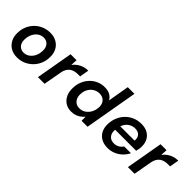

<svg xmlns="http://www.w3.org/2000/svg" viewBox="101 -1578 2449 2449"><g transform="rotate(45 1325.5 -354.0)"><path d="M263 12Q196 12 147 -17.5Q98 -47 71.5 -99Q45 -151 48 -217Q49 -281 72.5 -335Q96 -389 136.5 -429Q177 -469 230.5 -491Q284 -513 345 -513Q411 -513 461 -484.5Q511 -456 537.5 -404.5Q564 -353 561 -285Q560 -222 536.5 -168Q513 -114 472 -73.5Q431 -33 378 -10.5Q325 12 263 12ZM279 -91Q323 -91 358.5 -115.5Q394 -140 415.5 -182.5Q437 -225 438 -280Q440 -322 426 -350.5Q412 -379 387 -394.5Q362 -410 330 -410Q287 -410 251.5 -386Q216 -362 194.5 -319Q173 -276 171 -221Q170 -180 183.5 -151Q197 -122 222.5 -106.5Q248 -91 279 -91Z M632 0 720 -501H828L823 -411Q846 -443 877.5 -465.5Q909 -488 947 -500.5Q985 -513 1028 -513L1006 -387H967Q936 -387 908 -380Q880 -373 857.5 -357Q835 -341 819 -314Q803 -287 796 -246L752 0Z M1240 12Q1177 12 1132 -18.5Q1087 -49 1064 -100.5Q1041 -152 1044 -217Q1045 -281 1067.5 -335Q1090 -389 1128.5 -429Q1167 -469 1217.5 -491Q1268 -513 1325 -513Q1387 -513 1425.5 -490.5Q1464 -468 1483 -431L1533 -720H1653L1527 0H1419V-73Q1401 -51 1375.5 -31.5Q1350 -12 1316.5 0Q1283 12 1240 12ZM1286 -92Q1333 -92 1370.5 -117Q1408 -142 1430.5 -184.5Q1453 -227 1455 -279Q1457 -318 1443 -347Q1429 -376 1401.5 -392.5Q1374 -409 1336 -409Q1289 -409 1251.5 -385.5Q1214 -362 1191.5 -321.5Q1169 -281 1168 -229Q1166 -190 1180 -159Q1194 -128 1221 -110Q1248 -92 1286 -92Z M1897 12Q1830 12 1781.5 -15.5Q1733 -43 1707.5 -93Q1682 -143 1685 -210Q1687 -273 1710 -328Q1733 -383 1773.5 -424.5Q1814 -466 1868.5 -489.5Q1923 -513 1989 -513Q2056 -513 2103 -486Q2150 -459 2173.5 -412.5Q2197 -366 2195 -307Q2195 -286 2191 -263Q2187 -240 2182 -222H1771L1785 -299H2076Q2080 -336 2068 -362Q2056 -388 2031.5 -401.5Q2007 -415 1973 -415Q1936 -415 1902 -398.5Q1868 -382 1843.5 -348.5Q1819 -315 1810 -265L1805 -236Q1797 -192 1808 -158.5Q1819 -125 1846 -106Q1873 -87 1913 -87Q1955 -87 1986 -105.5Q2017 -124 2035 -153H2157Q2135 -106 2096 -68.5Q2057 -31 2006.5 -9.5Q1956 12 1897 12Z M2255 0 2343 -501H2451L2446 -411Q2469 -443 2500.5 -465.5Q2532 -488 2570 -500.5Q2608 -513 2651 -513L2629 -387H2590Q2559 -387 2531 -380Q2503 -373 2480.5 -357Q2458 -341 2442 -314Q2426 -287 2419 -246L2375 0Z"/></g></svg>

Font: DM Sans 17pt SemiBold
Style: Italic
Weight: 600
Italic angle: -10°
Version: Version 4.004;gftools[0.9.30]